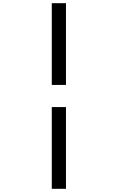

<svg xmlns="http://www.w3.org/2000/svg" viewBox="-20 -894 740 1205"><path d="M305 -874V-361H394V-874ZM305 -222V291H394V-222Z"/></svg>

Font: Kawkab Mono Light
Style: Bold
Weight: 400
Monospace: yes
Designer: Abdullah Arif
Foundry: Abdullah Arif
Version: Version 1.000;PS 000.500;hotconv 1.0.88;makeotf.lib2.5.64775